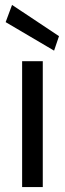

<svg xmlns="http://www.w3.org/2000/svg" viewBox="-20 -761 264 781"><path d="M70 0V-512H154V0ZM200 -555 3 -671 29 -741 220 -614Z"/></svg>

Font: DM Sans 12pt
Style: Regular
Weight: 400
Version: Version 4.004;gftools[0.9.30]